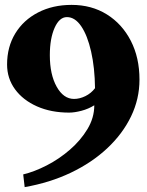

<svg xmlns="http://www.w3.org/2000/svg" viewBox="-20 -736 600 786"><path d="M81 30 75 -22Q121 -33 171.5 -59Q222 -85 266 -123Q310 -161 338 -207.5Q366 -254 366 -305Q342 -290 313.5 -282.5Q285 -275 263 -275Q189 -275 131.5 -300.5Q74 -326 41.5 -370.5Q9 -415 9 -472Q9 -544 42.5 -599Q76 -654 136 -685Q196 -716 273 -716Q355 -716 417.5 -677Q480 -638 515.5 -569Q551 -500 551 -410Q551 -331 516.5 -259.5Q482 -188 419 -129Q356 -70 270 -29Q184 12 81 30ZM283 -331Q306 -331 329.5 -342.5Q353 -354 369 -375Q368 -459 353 -525Q338 -591 312.5 -628.5Q287 -666 254 -666Q223 -666 203.5 -622Q184 -578 184 -510Q184 -431 212 -381Q240 -331 283 -331Z"/></svg>

Font: Wittgenstein Black
Style: Regular
Weight: 900
Designer: Jörg Drees
Foundry: Jörg Drees
Version: Version 1.303; ttfautohint (v1.8.4.7-5d5b)